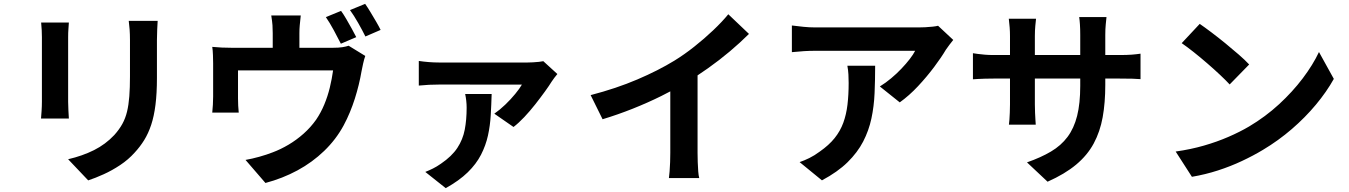

<svg xmlns="http://www.w3.org/2000/svg" viewBox="-20 -885 7040 1002"><path d="M802.8 -776.1Q801.8 -755.4 800.4 -730.7Q799 -705.9 799 -675.8Q799 -650.1 799 -613Q799 -575.9 799 -539.3Q799 -502.7 799 -478Q799 -397.8 791.4 -337.9Q783.8 -278 768.9 -233.2Q754 -188.5 732.5 -153.8Q711 -119.1 682.6 -88.5Q650.1 -52.1 607.2 -23.6Q564.4 4.9 520.8 24.5Q477.3 44.2 440.3 56.4L335.5 -54Q410.2 -71.3 470.6 -101.5Q531 -131.8 576.4 -180.2Q602.1 -208.8 618.3 -238Q634.5 -267.3 643 -302.5Q651.5 -337.8 654.9 -382.7Q658.3 -427.6 658.3 -486.4Q658.3 -512.1 658.3 -548Q658.3 -583.9 658.3 -619.1Q658.3 -654.2 658.3 -675.8Q658.3 -705.9 656.5 -730.7Q654.7 -755.4 651.9 -776.1ZM339.4 -767.5Q338.4 -750.3 337 -732.6Q335.6 -714.9 335.6 -691.2Q335.6 -680.2 335.6 -655.1Q335.6 -630 335.6 -596.6Q335.6 -563.2 335.6 -526.8Q335.6 -490.4 335.6 -456Q335.6 -421.5 335.6 -394.5Q335.6 -367.4 335.6 -353.4Q335.6 -334.4 337 -309.3Q338.4 -284.1 339.4 -266.3H194Q195.2 -280.2 197 -305.9Q198.7 -331.6 198.7 -354.2Q198.7 -368.2 198.7 -395.2Q198.7 -422.3 198.7 -456.7Q198.7 -491.2 198.7 -527.6Q198.7 -563.9 198.7 -597Q198.7 -630 198.7 -655.1Q198.7 -680.2 198.7 -691.2Q198.7 -705 197.7 -727.6Q196.7 -750.3 194.7 -767.5Z M1759.9 -828.2Q1772.9 -810.4 1787.5 -785.2Q1802.1 -760.1 1815.9 -735.1Q1829.7 -710.1 1839.2 -691.2L1758.9 -656.9Q1743.4 -687.7 1722 -727.3Q1700.6 -766.9 1680.6 -795.7ZM1885.6 -864.9Q1898.8 -846.1 1914 -820.8Q1929.2 -795.5 1943.6 -771Q1957.9 -746.5 1966.3 -728.9L1886.9 -694.6Q1871.4 -726.3 1849.2 -765.3Q1827 -804.4 1806.5 -832.4ZM1549.6 -804.4Q1546.1 -772.5 1544.3 -753.1Q1542.5 -733.8 1542.5 -712.1Q1542.5 -699 1542.5 -672.1Q1542.5 -645.2 1542.5 -616.3Q1542.5 -587.4 1542.5 -568H1403.3Q1403.3 -589.9 1403.3 -618.8Q1403.3 -647.7 1403.3 -673.4Q1403.3 -699 1403.3 -712.1Q1403.3 -733.8 1402 -753.1Q1400.7 -772.5 1395.6 -804.4ZM1886.3 -593.1Q1880.4 -577.2 1875 -552.9Q1869.7 -528.7 1866.9 -513.9Q1860.8 -478.2 1852 -442.1Q1843.2 -406.1 1831.9 -370.4Q1820.6 -334.8 1806.1 -299.7Q1791.6 -264.5 1773.3 -230.4Q1733.6 -157 1671.9 -97.5Q1610.2 -37.9 1532.4 4.2Q1454.6 46.2 1365.3 69.9L1261.3 -50.4Q1295.2 -56.3 1333.6 -67Q1371.9 -77.7 1402.7 -89.8Q1444 -105.2 1485.7 -129.8Q1527.4 -154.5 1564.4 -187.4Q1601.5 -220.4 1629.8 -260.4Q1654.9 -297.4 1672.5 -339.9Q1690.1 -382.3 1701.2 -427.9Q1712.2 -473.4 1718.3 -517.5H1222.1Q1222.1 -504.2 1222.1 -484.6Q1222.1 -465 1222.1 -442.9Q1222.1 -420.9 1222.1 -401.9Q1222.1 -383 1222.1 -371.2Q1222.1 -354.2 1223.1 -333.3Q1224.1 -312.4 1225.9 -297.4H1087.7Q1089.7 -316.3 1091 -338.8Q1092.3 -361.2 1092.3 -381.2Q1092.3 -393.2 1092.3 -416.4Q1092.3 -439.6 1092.3 -466.2Q1092.3 -492.7 1092.3 -516.4Q1092.3 -540.1 1092.3 -554.5Q1092.3 -571 1091.4 -596.7Q1090.5 -622.3 1087.7 -640.4Q1113.5 -637.9 1137.4 -636.8Q1161.2 -635.6 1189.9 -635.6H1716.7Q1747.9 -635.6 1767.2 -638.8Q1786.5 -642 1799.5 -646.3Z M2888.8 -498.7Q2882.1 -490.8 2872.9 -478.8Q2863.6 -466.7 2859.1 -459.3Q2846.2 -438.3 2823.5 -406.9Q2800.8 -375.5 2773.2 -340.3Q2745.5 -305.2 2716.2 -274Q2686.8 -242.9 2659.9 -222.3L2559.7 -291.7Q2588.4 -311.6 2617 -339Q2645.6 -366.5 2668.9 -394.9Q2692.2 -423.3 2703.7 -443.5Q2691.6 -443.5 2658.6 -443.5Q2625.6 -443.5 2581.1 -443.5Q2536.5 -443.5 2487.6 -443.6Q2438.7 -443.7 2393.7 -443.7Q2348.7 -443.7 2315.8 -443.7Q2282.9 -443.7 2270.4 -443.7Q2245.2 -443.7 2219.5 -442.5Q2193.7 -441.2 2165.6 -438.4V-566.9Q2189.8 -563.3 2217.5 -561Q2245.2 -558.8 2270.4 -558.8Q2282.9 -558.8 2318.3 -558.8Q2353.8 -558.8 2402.9 -558.8Q2452.1 -558.8 2505 -558.8Q2557.9 -558.8 2605.9 -558.8Q2654 -558.8 2688.6 -558.8Q2723.2 -558.8 2733.8 -558.8Q2744.8 -558.8 2761 -559.7Q2777.2 -560.5 2792.4 -562.2Q2807.5 -563.9 2815.4 -565.7ZM2545.8 -394.4Q2544.2 -338 2541 -283.7Q2537.9 -229.4 2526.5 -177.6Q2515.1 -125.9 2490.3 -77.5Q2465.5 -29.1 2420.9 14.4Q2376.3 57.9 2306.1 96.9L2199.5 12.2Q2219.5 4.3 2239.3 -5.5Q2259.1 -15.2 2281.3 -30.8Q2338.2 -69.5 2366.9 -113.3Q2395.6 -157 2405.4 -208.4Q2415.3 -259.9 2415.3 -323Q2415.3 -341 2413.2 -359.6Q2411.1 -378.3 2407.6 -394.4Z M3062.4 -388.6Q3196.8 -423.6 3306.2 -470.4Q3415.6 -517.1 3499.2 -568.3Q3550.9 -600 3603.2 -641.5Q3655.6 -682.9 3702.1 -727.1Q3748.7 -771.3 3780.8 -810.6L3888.7 -708Q3843.2 -662.7 3788.8 -616.8Q3734.4 -571 3675.4 -529.2Q3616.5 -487.4 3557.7 -451.8Q3500.8 -418.5 3430.4 -383.6Q3360.1 -348.8 3281.8 -317.6Q3203.5 -286.5 3124.7 -262.7ZM3478.1 -503.5 3620.4 -537.1V-86.8Q3620.4 -64.8 3621.3 -39Q3622.2 -13.1 3623.9 9.4Q3625.7 31.8 3629.1 44.3H3470.9Q3472.7 31.8 3474.5 9.4Q3476.3 -13.1 3477.2 -39Q3478.1 -64.8 3478.1 -86.8Z M4954.8 -676.6Q4946.9 -667.1 4935.1 -651.6Q4923.3 -636 4916.2 -625.4Q4893.2 -586.2 4855.1 -535.4Q4817 -484.5 4771 -435.3Q4725 -386.1 4675.6 -350.7L4571.7 -433.8Q4602.1 -452.4 4630.8 -476.5Q4659.6 -500.5 4684.3 -526.6Q4709.1 -552.6 4727.8 -576.9Q4746.5 -601.2 4756 -619.9Q4742.9 -619.9 4711.9 -619.9Q4680.9 -619.9 4637.8 -619.9Q4594.7 -619.9 4545.4 -619.9Q4496.1 -619.9 4447.1 -619.9Q4398.2 -619.9 4354.8 -619.9Q4311.4 -619.9 4279.7 -619.9Q4248 -619.9 4234.8 -619.9Q4203.5 -619.9 4175.8 -618.1Q4148.1 -616.3 4112.6 -612.8V-752Q4141.8 -748.3 4172.7 -745.1Q4203.5 -741.9 4234.8 -741.9Q4248 -741.9 4281 -741.9Q4314 -741.9 4359.3 -741.9Q4404.6 -741.9 4456.3 -741.9Q4508 -741.9 4559.5 -741.9Q4610.9 -741.9 4655.4 -741.9Q4699.9 -741.9 4731.3 -741.9Q4762.7 -741.9 4773.8 -741.9Q4788.1 -741.9 4808.3 -742.8Q4828.4 -743.7 4847.5 -745.9Q4866.6 -748 4875.5 -750.6ZM4547.2 -542.1Q4547.2 -468.1 4544.2 -399Q4541.2 -329.9 4527.7 -266.7Q4514.2 -203.5 4484.7 -146.4Q4455.1 -89.3 4403.3 -38.4Q4351.5 12.5 4269.5 56.2L4153 -39Q4177 -47.1 4203.9 -60.3Q4230.9 -73.6 4258.2 -94Q4306.1 -127.4 4335.7 -164.3Q4365.3 -201.3 4381 -244.4Q4396.7 -287.5 4402.8 -339Q4408.9 -390.6 4408.9 -452Q4408.9 -475.1 4407.7 -496.4Q4406.6 -517.7 4402.2 -542.1Z M5748.2 -441.9Q5748.2 -348.9 5734.6 -273.4Q5721 -198 5687.9 -136.4Q5654.8 -74.9 5596.1 -25.9Q5537.3 23.2 5447 63.3L5339.6 -37.6Q5412.2 -63 5464.8 -94.2Q5517.4 -125.3 5551.2 -170.5Q5584.9 -215.6 5601.2 -280.2Q5617.5 -344.8 5617.5 -437V-703Q5617.5 -733.6 5615.9 -757.3Q5614.3 -781.1 5612 -795.9H5754.5Q5752.9 -781.1 5750.6 -757.3Q5748.2 -733.6 5748.2 -703ZM5386.8 -787.2Q5385.3 -773.2 5383 -749.8Q5380.7 -726.3 5380.7 -696.5V-339.3Q5380.7 -317.5 5381.7 -296.7Q5382.7 -276 5383.6 -260.3Q5384.5 -244.5 5385.3 -234.4H5245.3Q5246.9 -244.5 5247.9 -260.2Q5248.9 -275.8 5249.9 -296.5Q5250.9 -317.2 5250.9 -339.3V-697.1Q5250.9 -719 5249.2 -741.8Q5247.5 -764.5 5244.7 -787.2ZM5057.5 -607.3Q5066.9 -605.7 5082.7 -603.6Q5098.6 -601.4 5119.9 -599.6Q5141.1 -597.8 5165.9 -597.8H5821.6Q5861.9 -597.8 5886.8 -599.8Q5911.8 -601.8 5932.1 -604.9V-472Q5915.7 -473.6 5888.8 -474.3Q5861.9 -475 5822.4 -475H5165.9Q5140.9 -475 5120.5 -474.4Q5100.2 -473.8 5084.7 -472.9Q5069.2 -472 5057.5 -471.2Z M6241.1 -760.4Q6267.3 -742.4 6302.3 -716Q6337.3 -689.6 6374.5 -659.3Q6411.6 -629 6444.7 -600.2Q6477.8 -571.4 6499.1 -548.5L6397.3 -444.3Q6377.8 -465.5 6347 -494.4Q6316.2 -523.4 6280.3 -554.4Q6244.4 -585.5 6209.4 -613.3Q6174.4 -641 6147 -659.8ZM6115.5 -94.2Q6194.4 -105.3 6263.1 -125.2Q6331.8 -145 6391.1 -170.8Q6450.4 -196.5 6498.8 -225Q6584.1 -275.7 6654.8 -340.7Q6725.5 -405.8 6778.7 -476.2Q6831.9 -546.6 6863.4 -613.5L6940.9 -473.3Q6903.1 -405.6 6847.4 -338.8Q6791.7 -271.9 6721.9 -211.7Q6652.2 -151.5 6571 -102.9Q6520.5 -72.5 6461.2 -44.7Q6402 -16.8 6336.4 4.4Q6270.7 25.7 6200.3 37.7Z"/></svg>

Font: Noto Sans KR Thin
Style: Regular
Weight: 100
Designer: Ryoko NISHIZUKA 西塚涼子 (kana, bopomofo & ideographs); Paul D. Hunt (Latin, Greek & Cyrillic); Sandoll Communications 산돌커뮤니
Foundry: Adobe
Version: Version 2.004-H2;hotconv 1.0.118;makeotfexe 2.5.65603